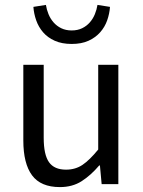

<svg xmlns="http://www.w3.org/2000/svg" viewBox="-20 -750 584 782"><path d="M224 12Q146 12 110.5 -36Q75 -84 75 -178V-486H158V-189Q158 -120 179.5 -89.5Q201 -59 249 -59Q287 -59 316 -78.5Q345 -98 380 -141V-486H462V0H394L387 -76H384Q350 -36 312.5 -12Q275 12 224 12ZM272 -571Q232 -571 203 -584Q174 -597 155.5 -618.5Q137 -640 127.5 -667Q118 -694 116 -722L167 -730Q170 -711 177.5 -692.5Q185 -674 198 -659Q211 -644 229.5 -635Q248 -626 272 -626Q296 -626 314.5 -635Q333 -644 346 -659Q359 -674 366.5 -692.5Q374 -711 377 -730L428 -722Q426 -694 416.5 -667Q407 -640 388 -618.5Q369 -597 340.5 -584Q312 -571 272 -571Z"/></svg>

Font: Source Sans Pro
Style: Regular
Weight: 400
Designer: Paul D. Hunt
Foundry: Adobe Systems Incorporated
Version: Version 2.021;PS 2.000;hotconv 1.0.86;makeotf.lib2.5.63406